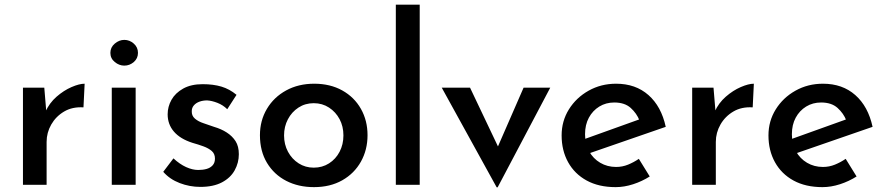

<svg xmlns="http://www.w3.org/2000/svg" viewBox="-20 -797 3818 828"><path d="M171 -419 181 -299 176 -315Q193 -353 224 -380Q255 -407 288.5 -421.5Q322 -436 345 -436L340 -334Q292 -337 256.5 -316Q221 -295 201 -260Q181 -225 181 -185V0H79V-419Z M462 -419H565V0H462ZM456 -569Q456 -593 475 -609Q494 -625 516 -625Q539 -625 557 -609Q575 -593 575 -569Q575 -545 557 -529.5Q539 -514 516 -514Q494 -514 475 -529.5Q456 -545 456 -569Z M844 9Q798 9 755 -7.5Q712 -24 684 -56L728 -114Q755 -89 782.5 -76.5Q810 -64 835 -64Q855 -64 871 -68.5Q887 -73 897 -84Q907 -95 907 -113Q907 -134 893 -146Q879 -158 857 -166Q835 -174 810 -181Q757 -198 730 -229.5Q703 -261 703 -304Q703 -337 719.5 -366.5Q736 -396 770 -415Q804 -434 854 -434Q900 -434 935 -423.5Q970 -413 1000 -388L960 -326Q942 -344 917.5 -353.5Q893 -363 873 -364Q855 -364 840 -358.5Q825 -353 816 -342.5Q807 -332 807 -318Q806 -298 820.5 -285.5Q835 -273 858 -265.5Q881 -258 903 -250Q934 -241 958 -225.5Q982 -210 996 -188Q1010 -166 1010 -132Q1010 -95 992 -62.5Q974 -30 937 -10.5Q900 9 844 9Z M1101 -214Q1101 -277 1131 -327.5Q1161 -378 1214 -407Q1267 -436 1335 -436Q1404 -436 1456 -407Q1508 -378 1536.5 -327.5Q1565 -277 1565 -214Q1565 -151 1536.5 -100Q1508 -49 1456 -19.5Q1404 10 1334 10Q1267 10 1214.5 -17Q1162 -44 1131.5 -94.5Q1101 -145 1101 -214ZM1205 -213Q1205 -174 1222 -142.5Q1239 -111 1268 -92.5Q1297 -74 1333 -74Q1370 -74 1399 -92.5Q1428 -111 1444.5 -142.5Q1461 -174 1461 -213Q1461 -252 1444.5 -283Q1428 -314 1399 -333Q1370 -352 1333 -352Q1296 -352 1267 -333Q1238 -314 1221.5 -282.5Q1205 -251 1205 -213Z M1687 -777H1790V0H1687Z M2122 11 1885 -419H2007L2161 -95L2098 -98L2238 -419H2353L2126 11Z M2635 10Q2562 10 2510 -18.5Q2458 -47 2430 -97.5Q2402 -148 2402 -213Q2402 -275 2433.5 -325.5Q2465 -376 2518.5 -406Q2572 -436 2637 -436Q2721 -436 2776.5 -387Q2832 -338 2851 -250L2510 -132L2486 -192L2759 -290L2738 -277Q2726 -308 2700 -331.5Q2674 -355 2629 -355Q2593 -355 2564.5 -337.5Q2536 -320 2519.5 -289.5Q2503 -259 2503 -218Q2503 -176 2520.5 -144.5Q2538 -113 2568.5 -95Q2599 -77 2637 -77Q2664 -77 2688.5 -87Q2713 -97 2735 -112L2782 -36Q2749 -15 2710.5 -2.5Q2672 10 2635 10Z M3057 -419 3067 -299 3062 -315Q3079 -353 3110 -380Q3141 -407 3174.5 -421.5Q3208 -436 3231 -436L3226 -334Q3178 -337 3142.5 -316Q3107 -295 3087 -260Q3067 -225 3067 -185V0H2965V-419Z M3527 10Q3454 10 3402 -18.5Q3350 -47 3322 -97.5Q3294 -148 3294 -213Q3294 -275 3325.5 -325.5Q3357 -376 3410.5 -406Q3464 -436 3529 -436Q3613 -436 3668.5 -387Q3724 -338 3743 -250L3402 -132L3378 -192L3651 -290L3630 -277Q3618 -308 3592 -331.5Q3566 -355 3521 -355Q3485 -355 3456.5 -337.5Q3428 -320 3411.5 -289.5Q3395 -259 3395 -218Q3395 -176 3412.5 -144.5Q3430 -113 3460.5 -95Q3491 -77 3529 -77Q3556 -77 3580.5 -87Q3605 -97 3627 -112L3674 -36Q3641 -15 3602.5 -2.5Q3564 10 3527 10Z"/></svg>

Font: Josefin Sans Thin Medium
Style: Regular
Weight: 500
Version: Version 2.000